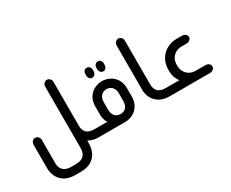

<svg xmlns="http://www.w3.org/2000/svg" viewBox="-115 -1028 1926 1600"><g transform="rotate(-30 847.5 -228.0)"><path d="M565 -76V0H548Q522 0 498.5 -7Q475 -14 459 -25L457 18Q456 56 438 92Q420 128 381.5 151.5Q343 175 281 175H231Q167 175 128 150.5Q89 126 71 87.5Q53 49 53 9V-215Q53 -235 64.5 -248Q76 -261 93 -261Q110 -261 121.5 -248Q133 -235 133 -215V9Q133 21 136.5 36.5Q140 52 151 66.5Q162 81 182.5 90Q203 99 237 99H274Q308 99 329 90Q350 81 360.5 66.5Q371 52 375 36.5Q379 21 379 9V-585Q379 -605 390.5 -618Q402 -631 419 -631Q436 -631 447.5 -618Q459 -605 459 -585V-165Q459 -123 482.5 -99.5Q506 -76 558 -76Z M756 -457Q740 -457 730.5 -469Q721 -481 721 -502V-507Q721 -528 730.5 -540Q740 -552 756 -552Q773 -552 783 -540Q793 -528 793 -507V-502Q793 -481 783 -469Q773 -457 756 -457ZM863 -457Q847 -457 837 -469Q827 -481 827 -502V-507Q827 -528 837 -540Q847 -552 863 -552Q879 -552 889 -540Q899 -528 899 -507V-502Q899 -481 889 -469Q879 -457 863 -457ZM552 0V-76H682Q669 -92 663.5 -114Q658 -136 658 -160V-232Q658 -288 680.5 -323Q703 -358 738.5 -375Q774 -392 810 -392Q847 -392 882 -375Q917 -358 940 -323Q963 -288 963 -232V-160Q963 -105 940 -69.5Q917 -34 882 -17Q847 0 810 0ZM810 -76Q827 -76 844 -84Q861 -92 872 -111Q883 -130 883 -163V-228Q883 -261 872 -280Q861 -299 844 -307.5Q827 -316 810 -316Q793 -316 776 -307.5Q759 -299 748 -280Q737 -261 737 -228V-163Q737 -130 748 -111Q759 -92 776 -84Q793 -76 810 -76Z M1251 0H1240Q1183 0 1144.5 -21.5Q1106 -43 1086 -79.5Q1066 -116 1066 -162V-585Q1066 -605 1078 -618Q1090 -631 1106 -631Q1124 -631 1135 -618Q1146 -605 1146 -585V-165Q1146 -123 1169.5 -99.5Q1193 -76 1246 -76H1251Z M1239 0V-76H1374Q1358 -96 1348 -123.5Q1338 -151 1338 -193Q1338 -253 1363.5 -296Q1389 -339 1432 -362.5Q1475 -386 1523 -386H1577Q1597 -386 1610.5 -375.5Q1624 -365 1624 -348Q1624 -332 1610.5 -321Q1597 -310 1577 -310H1527Q1502 -310 1477 -297.5Q1452 -285 1435.5 -259.5Q1419 -234 1419 -193Q1419 -153 1435.5 -127Q1452 -101 1477 -88.5Q1502 -76 1527 -76H1624Q1644 -76 1657 -65.5Q1670 -55 1670 -38Q1670 -21 1657 -10.5Q1644 0 1624 0Z"/></g></svg>

Font: Beiruti Medium
Style: Regular
Weight: 500
Designer: Arlette Boutros
Foundry: Boutros
Version: Version 1.41